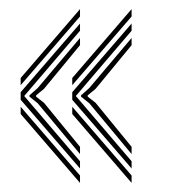

<svg xmlns="http://www.w3.org/2000/svg" viewBox="-20 -521 379 418"><path d="M154.2 -154.2 25 -303.8V-320.3L154.2 -469.8V-454.1L32.7 -312L154.2 -169.9ZM154.2 -122.8 25 -272.8V-288.5L154.2 -138.9ZM154.2 -185.6 62.1 -296.2 44.1 -310.6V-313.4L62.1 -329.4L154.2 -438.4V-422.7L75.8 -327.6L58.6 -313.4V-310.6L75.8 -297.2L154.2 -201.3ZM25 -335.6V-351.2L154.2 -501.2V-485.1ZM266.5 -154.2 137.3 -303.8V-320.3L266.5 -469.8V-454.1L145.1 -312L266.5 -169.9ZM266.5 -122.8 137.3 -272.8V-288.5L266.5 -138.9ZM266.5 -185.6 174.4 -296.2 156.4 -310.6V-313.4L174.4 -329.4L266.5 -438.4V-422.7L188.1 -327.6L170.9 -313.4V-310.6L188.1 -297.2L266.5 -201.3ZM137.3 -335.6V-351.2L266.5 -501.2V-485.1Z"/></svg>

Font: Big Shoulders Inline Display SC Thin
Style: Regular
Weight: 100
Designer: Patric King
Foundry: XO Type Co
Version: Version 2.002